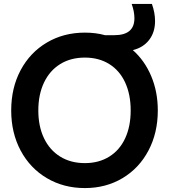

<svg xmlns="http://www.w3.org/2000/svg" viewBox="-20 -944 860 977"><path d="M37 -382Q37 -497 85 -587Q133 -677 218.5 -727.5Q304 -778 412 -778Q468 -778 514 -765H562Q664 -765 664 -851Q664 -885 650 -924H753Q769 -879 769 -837Q769 -780 739 -741Q709 -702 656 -689Q716 -636 749.5 -556.5Q783 -477 783 -382Q783 -268 735.5 -178Q688 -88 603.5 -37.5Q519 13 412 13Q304 13 218.5 -37.5Q133 -88 85 -178Q37 -268 37 -382ZM412 -114Q483 -114 536 -147Q589 -180 617 -240.5Q645 -301 645 -382Q645 -463 617 -524Q589 -585 536 -618Q483 -651 412 -651Q340 -651 286.5 -618Q233 -585 204 -524Q175 -463 175 -382Q175 -301 204 -240.5Q233 -180 286.5 -147Q340 -114 412 -114Z"/></svg>

Font: Application Semibold
Style: Regular
Weight: 600
Designer: Wei Huang
Foundry: Wei Huang
Version: Version 0.012